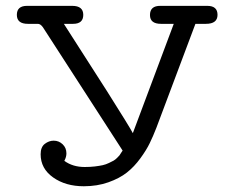

<svg xmlns="http://www.w3.org/2000/svg" viewBox="-20 -631 798 662"><path d="M73.2 -610.8H229Q267.1 -610.8 267.1 -579.8Q267.1 -548.8 231.9 -548.8H200.2L348.1 -317.9Q427.2 -192.9 438 -171.9L579.1 -548.8H535.2Q497.1 -548.8 497.1 -579.1Q497.1 -611.3 533.2 -610.8H694.8Q730 -610.8 730 -579.8Q730 -548.8 689.9 -548.8H653.8L519 -189.9Q507.8 -161.1 496.3 -137.5Q484.9 -113.8 463.9 -85Q442.9 -56.2 417.5 -36.1Q392.1 -16.1 353.5 -2.4Q314.9 11.2 269 11.2Q206.1 11.2 163.1 -19.3Q120.1 -49.8 120.1 -99.1Q120.1 -124 134.5 -135Q148.9 -146 165 -146Q183.1 -146 196 -133.5Q209 -121.1 209 -102.1Q209 -89.8 202.1 -77.1V-76.2Q231 -55.2 272 -55.2Q291 -55.2 307.1 -57.1Q323.2 -59.1 334.2 -61.5Q345.2 -64 355.7 -69.1Q366.2 -74.2 371.6 -77.1Q377 -80.1 383.5 -86.4Q390.1 -92.8 392.1 -95.5Q394 -98.1 397.9 -104.5Q401.9 -110.8 402.8 -111.8L127.9 -537.1Q119.1 -549.3 109.9 -548.8H76.2Q38.1 -548.8 38.1 -579.8Q38.1 -610.8 73.2 -610.8Z"/></svg>

Font: CMU Typewriter Text Variable Width
Style: Medium
Weight: 500
Version: Version 0.7.0